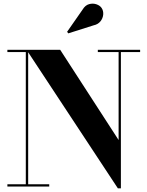

<svg xmlns="http://www.w3.org/2000/svg" viewBox="-20 -1023 808 1053"><path d="M134.5 -750V-12.5H250V0H20.5V-12.5H121.5V-737.5H20.5V-750ZM748.5 -750V-737.5H643V10H626.5L125.5 -750H310L630.5 -255V-737.5H516.5V-750ZM354.5 -840 348 -848.5 433 -970.5Q447.5 -994.5 468.5 -1000.2Q489.5 -1006 508.8 -999.5Q528 -993 537.5 -979Q548 -963 546 -942.5Q544 -922 530.5 -905.5Q517 -889 493 -884Z"/></svg>

Font: Bodoni Moda 18pt
Style: Bold
Weight: 700
Designer: Owen Earl
Foundry: indestructible type
Version: Version 2.004